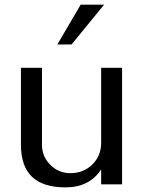

<svg xmlns="http://www.w3.org/2000/svg" viewBox="-20 -791 612 824"><path d="M280.8 -47.9H282.2Q338.4 -47.9 376.2 -85Q414.1 -122.1 414.1 -178.2V-500H503.9V0H414.1V-64Q363.8 13.2 261.2 13.2Q165 13.2 117.4 -32.2Q69.8 -77.6 69.8 -170.9V-500H160.2V-168.9Q160.2 -119.6 195.8 -83.7Q231.4 -47.9 280.8 -47.9ZM426.8 -771 287.1 -600.1H226.1L326.2 -771Z"/></svg>

Font: Perun
Style: Regular
Weight: 400
Version: Version 1.0000